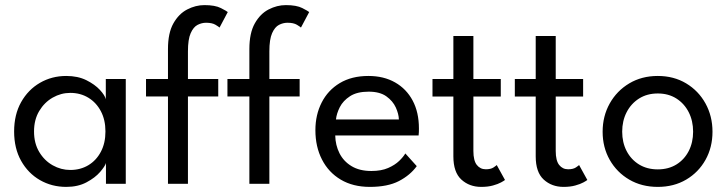

<svg xmlns="http://www.w3.org/2000/svg" viewBox="-20 -720 2844 752"><path d="M395 0V-81.4Q391.4 -68.9 372 -46.4Q352.6 -23.9 319 -6Q285.4 12 239.4 12Q182.9 12 136.5 -14.6Q90.1 -41.3 62.7 -90.1Q35.3 -138.9 35.3 -205Q35.3 -271.1 62.7 -319.9Q90.1 -368.7 136.5 -395.6Q182.9 -422.5 239.4 -422.5Q284.8 -422.5 318.1 -406Q351.4 -389.4 371.2 -368Q390.9 -346.6 394.4 -331.4V-410.5H472.6V0ZM113.3 -205Q113.3 -158.7 133.6 -124.8Q153.9 -90.9 186.4 -72.6Q218.9 -54.3 255.3 -54.3Q294.9 -54.3 326 -72.9Q357.1 -91.6 375 -125.5Q393 -159.4 393 -205Q393 -250.6 375 -284.5Q357.1 -318.4 326 -337.3Q294.9 -356.2 255.3 -356.2Q218.9 -356.2 186.4 -337.7Q153.9 -319.1 133.6 -285.2Q113.3 -251.3 113.3 -205Z M551.9 -410.5H637.9V-527.8Q637.9 -590.8 659.1 -628.4Q680.4 -666.1 713.3 -683Q746.1 -700 780.6 -700Q822.5 -700 845.1 -688.4Q867.8 -676.8 872.1 -672.8L839.9 -612.1Q837.1 -615 823.9 -623Q810.7 -630.9 787.1 -630.9Q770.1 -630.9 753.9 -622.6Q737.6 -614.3 726.9 -590.2Q716.1 -566.1 716.1 -518.6V-410.5H834.8V-342.3H716.1V0H637.9V-342.3H551.9ZM870.8 -410.5H956.7V-527.8Q956.7 -590.8 978 -628.4Q999.3 -666.1 1032.1 -683Q1065 -700 1099.5 -700Q1141.4 -700 1164 -688.4Q1186.6 -676.8 1191 -672.8L1158.8 -612.1Q1155.9 -615 1142.8 -623Q1129.6 -630.9 1105.9 -630.9Q1088.9 -630.9 1072.7 -622.6Q1056.5 -614.3 1045.8 -590.2Q1035 -566.1 1035 -518.6V-410.5H1153.6V-342.3H1035V0H956.7V-342.3H870.8Z M1293 -189.3Q1293.7 -151.5 1309.7 -119.7Q1325.7 -88 1357 -69.2Q1388.3 -50.3 1434.5 -50.3Q1473.3 -50.3 1500.1 -62Q1526.8 -73.7 1543.4 -89.7Q1560 -105.8 1567.5 -119L1612.3 -69.3Q1586.5 -33.7 1542.4 -10.8Q1498.3 12 1428.7 12Q1362.5 12 1314.7 -16.4Q1266.8 -44.8 1241.1 -95.1Q1215.3 -145.3 1215.3 -210.2Q1215.3 -270.2 1239.8 -318.3Q1264.2 -366.5 1310.7 -394.5Q1357.3 -422.5 1422.8 -422.5Q1483 -422.5 1527.4 -397.2Q1571.8 -372 1596.3 -326Q1620.8 -280 1620.8 -217Q1620.8 -212.8 1620.6 -202.8Q1620.3 -192.8 1619.5 -189.3ZM1542.3 -252Q1541.7 -273.5 1530.3 -298.9Q1518.8 -324.3 1493.2 -342.7Q1467.5 -361 1423.8 -361Q1378.5 -361 1351.1 -343.3Q1323.7 -325.5 1310.9 -300.3Q1298.2 -275 1295.8 -252Z M1673.9 -410.5H1755.7V-579H1834.1V-410.5H1941.4V-341.9H1834.1V-128.6Q1834.1 -90.9 1847.5 -74Q1860.9 -57 1882.6 -57Q1902.2 -57 1912.9 -64.1Q1923.6 -71.3 1925.6 -73.6L1957.9 -15.1Q1954.9 -12.4 1942.6 -5.6Q1930.4 1.1 1910.7 6.5Q1891 12 1864.7 12Q1818.4 12 1787 -16.7Q1755.7 -45.4 1755.7 -107.6V-341.9H1673.9Z M1996.4 -410.5H2078.2V-579H2156.6V-410.5H2263.9V-341.9H2156.6V-128.6Q2156.6 -90.9 2170 -74Q2183.4 -57 2205.1 -57Q2224.7 -57 2235.4 -64.1Q2246.1 -71.3 2248.1 -73.6L2280.4 -15.1Q2277.4 -12.4 2265.1 -5.6Q2252.9 1.1 2233.2 6.5Q2213.5 12 2187.2 12Q2140.9 12 2109.5 -16.7Q2078.2 -45.4 2078.2 -107.6V-341.9H1996.4Z M2556.3 12Q2493.4 12 2444.6 -16.5Q2395.9 -45 2368.1 -93.9Q2340.3 -142.9 2340.3 -204Q2340.3 -265.1 2368.1 -314.8Q2395.9 -364.4 2444.6 -393.4Q2493.4 -422.5 2556.3 -422.5Q2619.1 -422.5 2667.5 -393.4Q2715.8 -364.4 2743.2 -314.8Q2770.6 -265.1 2770.6 -204Q2770.6 -142.9 2743.2 -93.9Q2715.8 -45 2667.5 -16.5Q2619.1 12 2556.3 12ZM2556.3 -56.6Q2598.1 -56.6 2629.3 -75.8Q2660.4 -95.1 2677.6 -128.6Q2694.7 -162.1 2694.7 -204.3Q2694.7 -246.4 2677.6 -280.3Q2660.4 -314.2 2629.3 -334.1Q2598.1 -353.9 2556.3 -353.9Q2514.4 -353.9 2483 -334.1Q2451.6 -314.2 2434.2 -280.3Q2416.9 -246.4 2416.9 -204.3Q2416.9 -162.1 2434.2 -128.6Q2451.6 -95.1 2483 -75.8Q2514.4 -56.6 2556.3 -56.6Z"/></svg>

Font: League Spartan Extralight
Style: Regular
Weight: 200
Foundry: The League of Moveable Type
Version: Version 2.300; ttfautohint (v1.8.3)